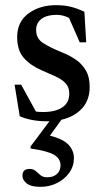

<svg xmlns="http://www.w3.org/2000/svg" viewBox="-20 -459 406 744"><path d="M137 265Q100 265 83.5 251.8Q67 238.5 67 222Q67 195.5 94.5 195.5Q109 195.5 118 203.5Q127 211.5 136.8 219.8Q146.5 228 164 228Q186 228 200.2 215.5Q214.5 203 214.5 181.5Q214.5 156 189.8 141Q165 126 98.5 116.5V108.5L171.5 11Q167 11 162.5 11Q101.5 11 56.5 -8.5L36.5 -131H62L119 -27Q126.5 -25.5 133.8 -25.2Q141 -25 148.5 -25Q194 -25 221.2 -42.8Q248.5 -60.5 248.5 -96.5Q248.5 -121.5 233.5 -137Q218.5 -152.5 193.8 -163.5Q169 -174.5 140.5 -187Q98 -205.5 72.2 -234.8Q46.5 -264 46.5 -315.5Q46.5 -374.5 90.2 -406.8Q134 -439 196.5 -439Q228 -439 252.5 -433.2Q277 -427.5 307 -413.5L314 -295H289L247.5 -389.5Q224.5 -401.5 199.5 -401.5Q162 -401.5 141 -386Q120 -370.5 120 -343Q120 -309.5 147 -292.2Q174 -275 218 -257Q247.5 -245.5 272.5 -228.8Q297.5 -212 312.5 -186.5Q327.5 -161 327.5 -122.5Q327.5 -70.5 297.2 -38.2Q267 -6 218 5L173.5 66.5Q226.5 80.5 246.5 103Q266.5 125.5 266.5 153.5Q266.5 185 248.5 210.2Q230.5 235.5 201 250.2Q171.5 265 137 265Z"/></svg>

Font: Newsreader Text Medium
Style: Regular
Weight: 500
Designer: Hugues Gentile
Foundry: Production Type
Version: Version 1.002